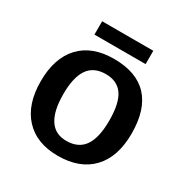

<svg xmlns="http://www.w3.org/2000/svg" viewBox="-157 -798 907 938"><g transform="rotate(30 296.5 -329.0)"><path d="M552.7 -264.6Q552.7 -132.8 484.9 -61.5Q417 9.8 293.9 9.8Q173.3 9.8 106.7 -62.5Q40 -134.8 40 -264.6Q40 -395 106.7 -466.6Q173.3 -538.1 296.9 -538.1Q423.8 -538.1 488.3 -468.8Q552.7 -399.4 552.7 -264.6ZM426.3 -264.6Q426.3 -363.8 394.8 -408.7Q363.3 -453.6 298.8 -453.6Q231.4 -453.6 199.2 -407Q167 -360.4 167 -264.6Q167 -170.9 198.5 -122.6Q230 -74.2 293 -74.2Q361.3 -74.2 393.8 -121.3Q426.3 -168.5 426.3 -264.6ZM153.3 -668H441.9V-592.8H153.3Z"/></g></svg>

Font: Arimo SemiBold
Style: Regular
Weight: 600
Designer: Steve Matteson
Foundry: Monotype Imaging Inc.
Version: Version 1.33